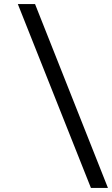

<svg xmlns="http://www.w3.org/2000/svg" viewBox="-20 -717 553 948"><path d="M429 211 68 -697H153L513 211Z"/></svg>

Font: Hanken Grotesk SemiBold
Style: Regular
Weight: 600
Designer: Alfredo Marco Pradil
Foundry: Hanken Design Co.
Version: Version 3.014